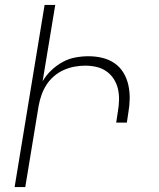

<svg xmlns="http://www.w3.org/2000/svg" viewBox="-20 -755 640 775"><path d="M39 0 160 -735H203L152 -427Q166 -451 187 -471Q208 -491 232.5 -504.5Q257 -518 284 -523Q311 -528 337 -528Q366 -528 393 -521.5Q420 -515 442 -500Q464 -485 478 -462Q492 -439 498 -412Q504 -385 503.5 -356.5Q503 -328 498 -300L492 -260H449L456 -306Q460 -329 460.5 -352Q461 -375 456 -396.5Q451 -418 439 -436.5Q427 -455 409 -467.5Q391 -480 369 -485Q347 -490 324 -490Q303 -490 281 -486Q259 -482 237.5 -472.5Q216 -463 198 -447.5Q180 -432 167.5 -412.5Q155 -393 147.5 -371.5Q140 -350 136 -328L82 0Z"/></svg>

Font: Iosevka XLt Ex Obl
Style: Regular
Weight: 200
Width: 7
Italic angle: -9°
Monospace: yes
Designer: Belleve Invis
Foundry: Belleve Invis
Version: Version 32.5.0; ttfautohint (v1.8.4)